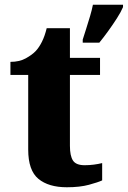

<svg xmlns="http://www.w3.org/2000/svg" viewBox="-20 -780 539 810"><path d="M262 10Q185 10 142 -25.5Q99 -61 99 -149V-464H24V-519Q62 -519 89 -534Q116 -549 131 -565Q145 -580 157 -604Q169 -628 177 -661H275V-536H402V-464H275V-165Q275 -122 288 -102.5Q301 -83 337 -83Q357 -83 376 -85.5Q395 -88 411 -92V-19Q394 -11 355.5 -0.5Q317 10 262 10ZM329 -613Q335 -632 343.5 -658.5Q352 -685 360 -712Q368 -739 372 -760H499V-750Q490 -729 473 -702.5Q456 -676 436.5 -649Q417 -622 399 -600H329Z"/></svg>

Font: Noto Serif Devanagari ExtraBold
Style: Regular
Weight: 800
Designer: Universal Thirst, Indian Type Foundry and the Monotype Design Team
Foundry: Monotype Imaging Inc.
Version: Version 2.004; ttfautohint (v1.8.4.7-5d5b)